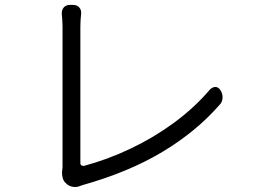

<svg xmlns="http://www.w3.org/2000/svg" viewBox="-20 -761 1040 786"><path d="M250 -11Q240 -19 236.5 -33Q233 -47 234 -60Q234 -61 235 -66Q236 -71 236 -77Q236 -92 236 -133.5Q236 -175 236 -232Q236 -289 236 -353Q236 -417 236 -477Q236 -537 236 -584Q236 -631 236 -654Q236 -666 235 -679.5Q234 -693 233 -703Q232 -720 241 -730.5Q250 -741 267 -741H278Q295 -741 304.5 -730.5Q314 -720 312 -703Q311 -693 310 -680.5Q309 -668 309 -654Q309 -631 309 -587.5Q309 -544 309 -489Q309 -434 309 -374.5Q309 -315 309 -259.5Q309 -204 309 -160.5Q309 -117 309 -93Q309 -87 313.5 -84Q318 -81 324 -82Q421 -108 515.5 -153Q610 -198 693 -259Q776 -320 839 -394Q850 -405 862 -405Q874 -405 883 -391L884 -389Q892 -376 891 -359.5Q890 -343 879 -332Q783 -222 644.5 -139Q506 -56 317 -3L306 1Q294 6 279.5 4Q265 2 254 -7Z"/></svg>

Font: Chiron GoRound TC N
Style: Regular
Weight: 350
Designer: Ryoko NISHIZUKA 西塚涼子 (kana, bopomofo & ideographs); Paul D. Hunt (Latin, Greek & Cyrillic); Sandoll Communications 산돌커뮤니
Foundry: Adobe
Version: Version 1.000;hotconv 1.1.1;makeotfexe 2.6.0